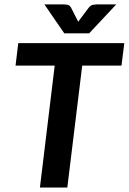

<svg xmlns="http://www.w3.org/2000/svg" viewBox="-20 -842 578 862"><path d="M538.1 -648.4 525.4 -547.4H349.1L282.2 0H159.2L225.6 -547.4H49.8L62 -648.4ZM380.4 -692.4H268.6L179.2 -822.3H265.6Q272.5 -822.3 282.5 -820.6Q292.5 -818.8 298.8 -808.1L326.2 -754.4L331.1 -744.6L338.9 -754.9L378.4 -807.6Q387.7 -818.8 398.2 -820.6Q408.7 -822.3 415.5 -822.3H502Z"/></svg>

Font: Carlito
Style: Bold Italic
Weight: 700
Italic angle: -7°
Designer: Lukasz Dziedzic
Foundry: tyPoland Lukasz Dziedzic
Version: Version 1.104